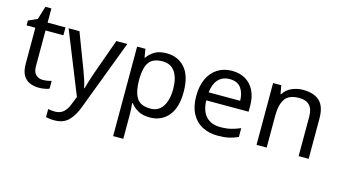

<svg xmlns="http://www.w3.org/2000/svg" viewBox="-95 -1013 2859 1608"><g transform="rotate(15 1334.0 -209.5)"><path d="M264 -62Q284 -62 305 -65.5Q326 -69 339 -73V-6Q325 1 299 5.5Q273 10 249 10Q207 10 171.5 -4.5Q136 -19 114 -55Q92 -91 92 -156V-468H16V-510L93 -545L128 -659H180V-536H335V-468H180V-158Q180 -109 203.5 -85.5Q227 -62 264 -62Z M362 -536H456L572 -231Q587 -191 599 -154.5Q611 -118 617 -85H621Q627 -110 640 -150.5Q653 -191 667 -232L776 -536H871L640 74Q612 150 567.5 195Q523 240 445 240Q421 240 403 237.5Q385 235 372 232V162Q383 164 398.5 166Q414 168 431 168Q477 168 505.5 142Q534 116 550 73L578 2Z M1211 -546Q1310 -546 1370.5 -477Q1431 -408 1431 -269Q1431 -132 1370.5 -61Q1310 10 1210 10Q1148 10 1107.5 -13.5Q1067 -37 1044 -68H1038Q1040 -51 1042 -25Q1044 1 1044 20V240H956V-536H1028L1040 -463H1044Q1068 -498 1107 -522Q1146 -546 1211 -546ZM1195 -472Q1113 -472 1079.5 -426Q1046 -380 1044 -286V-269Q1044 -170 1076.5 -116.5Q1109 -63 1197 -63Q1246 -63 1277.5 -90Q1309 -117 1324.5 -163.5Q1340 -210 1340 -270Q1340 -362 1304.5 -417Q1269 -472 1195 -472Z M1778 -546Q1847 -546 1896.5 -516Q1946 -486 1972.5 -431.5Q1999 -377 1999 -304V-251H1632Q1634 -160 1678.5 -112.5Q1723 -65 1803 -65Q1854 -65 1893.5 -74.5Q1933 -84 1975 -102V-25Q1934 -7 1894 1.5Q1854 10 1799 10Q1723 10 1664.5 -21Q1606 -52 1573.5 -113.5Q1541 -175 1541 -264Q1541 -352 1570.5 -415Q1600 -478 1653.5 -512Q1707 -546 1778 -546ZM1777 -474Q1714 -474 1677.5 -433.5Q1641 -393 1634 -321H1907Q1906 -389 1875 -431.5Q1844 -474 1777 -474Z M2393 -546Q2489 -546 2538 -499.5Q2587 -453 2587 -349V0H2500V-343Q2500 -472 2380 -472Q2291 -472 2257 -422Q2223 -372 2223 -278V0H2135V-536H2206L2219 -463H2224Q2250 -505 2296 -525.5Q2342 -546 2393 -546Z"/></g></svg>

Font: Go Noto Current
Style: Regular
Weight: 400
Designer: Monotype Design Team
Foundry: Monotype Imaging Inc.
Version: Version 2.007; ttfautohint (v1.8) -l 8 -r 50 -G 200 -x 14 -D